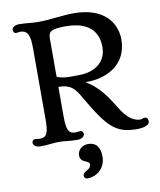

<svg xmlns="http://www.w3.org/2000/svg" viewBox="-107 -861 1004 1202"><g transform="rotate(-10 395.0 -260.0)"><path d="M50.3 -22.9C50.3 -11.2 61 7.3 96.7 7.3C147.5 7.3 172.4 0 213.4 0C254.4 0 279.3 7.3 330.1 7.3C365.7 7.3 376.5 -11.2 376.5 -22.9C376.5 -32.2 369.1 -43.5 357.4 -43.5C343.8 -43.5 339.4 -40.5 326.2 -40.5C279.8 -40.5 270.5 -73.2 270.5 -153.8V-339.8C341.8 -340.3 370.1 -314 403.3 -256.3C527.3 -41.5 574.2 5.9 712.4 5.9C766.1 5.9 790 -12.2 790 -26.9C790 -39.6 789.6 -55.2 768.6 -56.2C757.8 -56.6 754.4 -49.8 740.7 -49.8C709.5 -49.8 663.6 -64 610.4 -154.8C550.3 -256.3 501 -305.2 441.9 -339.4H449.7C587.4 -339.4 710.4 -410.6 710.4 -563.5C710.4 -670.4 636.7 -777.3 444.3 -777.3C373.5 -777.3 287.6 -762.2 219.7 -762.2C161.1 -762.2 149.4 -769 96.7 -769C61 -769 50.3 -750.5 50.3 -739.3C50.3 -728.5 57.6 -718.3 69.3 -718.3C79.6 -718.3 85 -721.2 93.8 -721.2C146 -721.2 156.2 -683.1 156.2 -601.6V-153.8C156.2 -73.2 147 -40.5 100.6 -40.5C85 -40.5 81.1 -43.5 69.3 -43.5C57.6 -43.5 50.3 -32.2 50.3 -22.9ZM270.5 -404.3V-649.4C270.5 -693.8 293.5 -705.6 380.9 -705.6C528.3 -705.6 585.4 -635.3 585.4 -538.6C585.4 -435.1 502 -390.1 411.1 -390.1C353 -390.1 314.5 -385.3 270.5 -404.3ZM323.2 105.5C323.2 155.8 381.3 143.6 381.3 172.4C381.3 186 374.5 196.3 353 207.5C337.9 215.8 329.6 225.1 329.6 234.4C329.6 245.6 337.4 256.3 352.1 256.3C404.3 256.3 466.8 215.8 466.8 136.7C466.8 73.7 438 44.4 391.1 44.4C352.1 44.4 323.2 71.8 323.2 105.5Z"/></g></svg>

Font: Stoke
Style: Regular
Weight: 400
Designer: Nicole Fally
Foundry: Nicole Fally
Version: Version 1.002